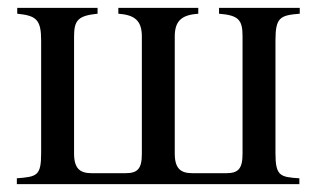

<svg xmlns="http://www.w3.org/2000/svg" viewBox="-20 -470 808 490"><path d="M745 -450H539V-435C588 -431 599 -420 599 -378V-78C599 -39 588 -28 557 -28H471C442 -28 426 -39 426 -78V-377C426 -419 446 -432 486 -435V-450H282V-435C322 -432 342 -419 342 -377V-77C342 -39 331 -28 300 -28H214C185 -28 169 -39 169 -78V-377C169 -419 180 -430 229 -435V-450H24V-435C73 -430 85 -420 85 -366V-79C85 -21 74 -19 23 -15V0H744V-15C695 -18 683 -21 683 -79V-366C683 -425 694 -431 745 -435Z"/></svg>

Font: XITS
Style: Regular
Weight: 400
Designer: MicroPress Inc., with final additions and corrections provided by Coen Hoffman, Elsevier (retired)
Version: Version 1.302